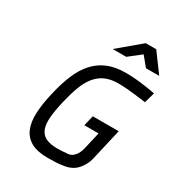

<svg xmlns="http://www.w3.org/2000/svg" viewBox="-216 -1070 1130 1219"><g transform="rotate(30 349.0 -460.0)"><path d="M493 -931H570L671 -794H574L517 -863L429 -794H330ZM434 -361H624L570 -127Q559 -82 527 -45Q495 -8 441 2Q409 8 376 9.5Q343 11 317 11Q240 11 195 -14.5Q150 -40 130.5 -87Q111 -134 114 -201.5Q117 -269 137 -352Q156 -437 183.5 -503Q211 -569 251.5 -614Q292 -659 347.5 -682Q403 -705 479 -705Q517 -705 555.5 -701.5Q594 -698 626 -693Q663 -688 698 -681L676 -604Q641 -609 606 -613Q575 -617 539 -620Q503 -623 471 -623Q415 -623 375.5 -605Q336 -587 307.5 -551.5Q279 -516 259.5 -463.5Q240 -411 224 -342Q208 -274 203.5 -223Q199 -172 211 -138Q223 -104 254.5 -87.5Q286 -71 342 -71Q360 -71 381 -72.5Q402 -74 421 -76Q443 -78 462.5 -99.5Q482 -121 492 -163L520 -285H416Z"/></g></svg>

Font: Panefresco 500wt
Style: Italic
Weight: 700
Foundry: Campivisivi & Chank Co
Version: Version 1.000